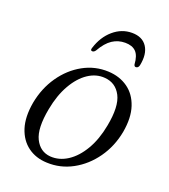

<svg xmlns="http://www.w3.org/2000/svg" viewBox="-125 -750 747 850"><g transform="rotate(20 248.5 -325.5)"><path d="M313 -463Q366 -460.5 404.8 -433Q443.5 -405.5 460.2 -355.2Q477 -305 464.5 -234.5Q451 -162.5 411 -106.2Q371 -50 314 -19Q257 12 192.5 9Q140.5 7 103 -20.5Q65.5 -48 49.2 -98.2Q33 -148.5 45.5 -219.5Q59 -291.5 98 -347.8Q137 -404 193 -435Q249 -466 313 -463ZM198 -22Q240.5 -19 279.5 -44.2Q318.5 -69.5 347.5 -118.8Q376.5 -168 389.5 -237Q408 -333 383.5 -380.2Q359 -427.5 307 -431.5Q265.5 -435 227.8 -409.8Q190 -384.5 161.8 -335.2Q133.5 -286 120.5 -217Q102 -120.5 125.5 -73.2Q149 -26 198 -22ZM338.5 -608.5Q305.5 -608.5 278.5 -590.8Q251.5 -573 228.5 -532.5Q222 -523 214 -523Q203 -523 208 -537Q225.5 -593 264.5 -626.5Q303.5 -660 352 -660Q401 -660 423 -626.5Q445 -593 433.5 -537Q430 -523 418.5 -523Q411.5 -523 409.5 -532.5Q407 -573 389.5 -590.8Q372 -608.5 338.5 -608.5Z"/></g></svg>

Font: Fraunces 9pt S000 Light
Style: Italic
Weight: 300
Italic angle: -16°
Version: Version 1.000; ttfautohint (v1.8.3)